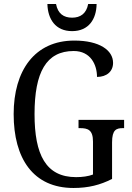

<svg xmlns="http://www.w3.org/2000/svg" viewBox="-20 -926 657 956"><path d="M339 -771C422 -771 460 -831 461 -906H419C410 -858 380 -838 339 -838C297 -838 268 -858 259 -906H216C218 -831 256 -771 339 -771ZM346 10C420 10 479 -5 538 -35V-217C538 -280 559 -288 592 -288H598V-329H371V-288H378C417 -288 443 -280 443 -221V-57C420 -48 389 -44 359 -44C208 -44 152 -156 152 -358C152 -566 210 -672 347 -672C431 -672 463 -604 463 -543C511 -543 543 -570 543 -613C543 -676 475 -724 350 -724C152 -724 48 -574 48 -358C48 -137 145 10 346 10Z"/></svg>

Font: Noto Serif Ethiopic Cn
Style: Regular
Weight: 400
Width: 3
Designer: Monotype Design Team
Foundry: Monotype Imaging Inc.
Version: Version 2.102